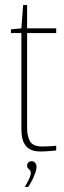

<svg xmlns="http://www.w3.org/2000/svg" viewBox="-20 -609 256 772"><path d="M142 0Q121 0 106.5 -6Q92 -12 83 -23.5Q74 -35 70 -51.5Q66 -68 66 -90V-476H24V-491L66 -495L73 -589H89V-495H206V-476H89V-94Q89 -61 101 -40.5Q113 -20 150 -20Q165 -20 180.5 -21Q196 -22 206 -23V-4Q195 -3 178 -1.5Q161 0 142 0ZM80 143Q89 127 96.5 111.5Q104 96 104 85Q104 79 100.5 75.5Q97 72 93 68Q89 64 89 56Q89 49 94.5 44Q100 39 107 39Q116 39 121.5 46Q127 53 127 61Q127 71 122 85.5Q117 100 109.5 115Q102 130 93 143Z"/></svg>

Font: Alumni Sans Thin
Style: Regular
Weight: 100
Designer: Robert E. Leuschke
Foundry: Robert E. Leuschke
Version: Version 1.018